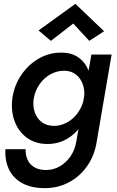

<svg xmlns="http://www.w3.org/2000/svg" viewBox="-20 -743 609 996"><path d="M8 31Q5 91 27 136.5Q49 182 96 207.5Q143 233 212 233Q280 233 337 203Q394 173 432.5 118Q471 63 482 -10L559 -460H454L376 -10Q369 34 346 67.5Q323 101 290 120Q257 139 218 139Q182 139 158 124.5Q134 110 123 86Q112 62 113 31ZM44 -233Q36 -167 56 -113.5Q76 -60 120 -28Q164 4 227 4Q273 4 311.5 -14Q350 -32 379.5 -64.5Q409 -97 428.5 -140.5Q448 -184 454 -233Q460 -280 454 -322Q448 -364 429.5 -397.5Q411 -431 378.5 -450.5Q346 -470 300 -470Q237 -471 182.5 -440Q128 -409 91 -355Q54 -301 44 -233ZM155 -232Q162 -273 185.5 -306.5Q209 -340 243.5 -358.5Q278 -377 316 -376Q343 -375 363 -363.5Q383 -352 396 -332.5Q409 -313 414.5 -287.5Q420 -262 416 -233Q410 -203 395.5 -176.5Q381 -150 359.5 -130.5Q338 -111 312.5 -100.5Q287 -90 261 -90Q222 -90 196.5 -109.5Q171 -129 160 -161.5Q149 -194 155 -232ZM360 -621 443 -531 520 -581 371 -723 180 -585 244 -531Z"/></svg>

Font: Jost Medium
Style: Italic
Weight: 500
Italic angle: -5°
Version: Version 3.710